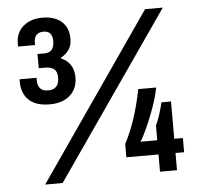

<svg xmlns="http://www.w3.org/2000/svg" viewBox="-51 -754 886 821"><g transform="rotate(-5 392.0 -344.0)"><path d="M160 -328Q100 -328 70 -357Q40 -386 40 -436V-446H113V-436Q113 -388 158 -388Q205 -388 205 -439Q205 -466 191 -476Q177 -486 155 -486H126V-547H156Q198 -547 198 -596Q198 -640 160 -640Q119 -640 119 -596V-586H46V-599Q46 -645 77.5 -672.5Q109 -700 160 -700Q212 -700 242 -674Q272 -648 272 -600Q272 -571 259 -552.5Q246 -534 225 -523V-519Q250 -509 264.5 -487.5Q279 -466 279 -434Q279 -385 247 -356.5Q215 -328 160 -328ZM110 12 601 -698H677L185 12ZM604 0V-74H466V-131Q516 -225 542 -360H619Q611 -319 595 -274.5Q579 -230 562 -192.5Q545 -155 532 -135H604V-198Q612 -214 621.5 -243Q631 -272 636 -295H677V-135H714V-74H677V0Z"/></g></svg>

Font: Archivo SemiCondensed SemiBold
Style: Regular
Weight: 600
Width: 4
Designer: Hector Gatti
Foundry: Omnibus-Type
Version: Version 2.001; ttfautohint (v1.8.3)